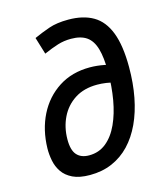

<svg xmlns="http://www.w3.org/2000/svg" viewBox="-112 -830 810 927"><g transform="rotate(-15 293.0 -366.0)"><path d="M224.1 9.8Q170.9 9.8 137.7 -6.3Q104.5 -22.5 86.9 -48.6Q69.3 -74.7 63.2 -106Q57.1 -137.2 57.6 -167.5Q59.6 -259.8 96.4 -333.3Q133.3 -406.7 199.7 -449.7Q266.1 -492.7 356 -492.7Q391.6 -492.7 429.9 -485.1Q468.3 -477.5 509.8 -461.9L462.9 -388.2Q437.5 -396 413.8 -399.4Q390.1 -402.8 368.7 -402.8Q302.2 -402.8 256.3 -373Q210.4 -343.3 186.5 -293.9Q162.6 -244.6 162.1 -185.5Q161.6 -130.9 182.9 -106.9Q204.1 -83 244.1 -83Q293.5 -83 329.8 -112.5Q366.2 -142.1 389.6 -193.4Q413.1 -244.6 424.6 -310.5Q436 -376.5 436 -449.7Q436 -521 423.3 -564.9Q410.6 -608.9 381.8 -629.2Q353 -649.4 304.2 -649.4Q268.6 -649.4 237.3 -639.6Q206.1 -629.9 166 -612.3L140.1 -697.3Q178.7 -714.8 218.3 -728.5Q257.8 -742.2 315.4 -742.2Q389.6 -742.2 439.5 -713.1Q489.3 -684.1 514.6 -618.7Q540 -553.2 540 -444.8Q540 -364.7 526.6 -295.2Q513.2 -225.6 487.1 -169.4Q460.9 -113.3 422.9 -73.2Q384.8 -33.2 335 -11.7Q285.2 9.8 224.1 9.8Z"/></g></svg>

Font: Cascadia Mono NF
Style: Italic
Weight: 400
Italic angle: -10°
Monospace: yes
Designer: Aaron Bell
Foundry: Saja Typeworks
Version: Version 2404.023